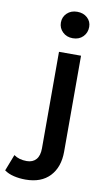

<svg xmlns="http://www.w3.org/2000/svg" viewBox="-200 -822 599 1072"><g transform="rotate(10 100.0 -285.5)"><path d="M25 201Q-10 201 -41.5 193.5Q-73 186 -95 170L-59 77Q-30 98 14 98Q48 98 67 76.5Q86 55 86 13V-534H211V10Q211 98 162.5 149.5Q114 201 25 201ZM148 -622Q113 -622 90.5 -644Q68 -666 68 -697Q68 -729 90.5 -750.5Q113 -772 148 -772Q183 -772 205.5 -751.5Q228 -731 228 -700Q228 -667 206 -644.5Q184 -622 148 -622Z"/></g></svg>

Font: MOST Montserrat SemiBold
Style: Regular
Weight: 600
Designer: Julieta Ulanovsky
Foundry: Julieta Ulanovsky
Version: Version 8.000;March 11, 2024;FontCreator 15.0.0.2926 64-bit